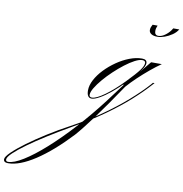

<svg xmlns="http://www.w3.org/2000/svg" viewBox="-641 -655 1227 1290"><g transform="rotate(10 -27.0 -10.5)"><path d="M-23 7Q-56 7 -56 -44Q-56 -78 -36 -116Q-16 -154 18 -189.5Q52 -225 94 -254Q136 -283 180.5 -300Q225 -317 265 -317Q299 -317 299 -291Q299 -272 275.5 -240Q252 -208 190 -143Q148 -99 106.5 -65Q65 -31 31 -12Q-3 7 -23 7ZM-22 0Q7 0 64 -41Q121 -82 185 -148Q245 -210 267.5 -240.5Q290 -271 290 -290Q290 -307 268 -307Q248 -307 217.5 -291Q187 -275 152.5 -248.5Q118 -222 84 -190Q50 -158 22 -125Q-6 -92 -23 -63.5Q-40 -35 -40 -16Q-40 0 -22 0ZM367 -159Q317 -103 249.5 -42Q182 19 90 84.5Q-2 150 -125 220Q-203 265 -274 309.5Q-345 354 -399.5 393.5Q-454 433 -485.5 463Q-517 493 -517 509Q-517 523 -502 523Q-463 523 -398.5 483Q-334 443 -254.5 372Q-175 301 -88.5 206.5Q-2 112 81 3Q94 -14 108 -33Q122 -52 141 -77Q160 -102 186 -137L189 -122H163L272 -234L329 -303H402Q367 -279 328 -246.5Q289 -214 252 -179Q215 -144 186 -111Q94 26 24.5 120Q-45 214 -89 264Q-210 393 -316.5 462.5Q-423 532 -500 532Q-531 532 -531 510Q-531 493 -497 460Q-463 427 -406 385Q-349 343 -277.5 298Q-206 253 -131 213Q-25 156 66.5 92Q158 28 231 -36Q304 -100 354 -156L365 -169H376ZM436 -553H477Q464 -531 440 -514.5Q416 -498 389.5 -488.5Q363 -479 341 -479Q313 -479 298 -489Q283 -499 283 -515Q283 -526 286.5 -535Q290 -544 295 -553H329Q325 -544 322.5 -535Q320 -526 320 -515Q320 -486 346 -486Q369 -486 395 -506Q421 -526 436 -553Z"/></g></svg>

Font: Ballet
Style: Regular
Weight: 400
Designer: Maximiliano R. Sproviero
Foundry: Omnibus-Type
Version: Version 1.100